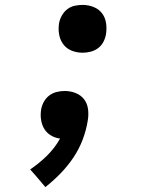

<svg xmlns="http://www.w3.org/2000/svg" viewBox="-20 -558 640 783"><path d="M317 -343Q293 -343 272 -351.5Q251 -360 238 -377.5Q225 -395 221 -418Q217 -441 221 -464Q224 -480 232.5 -495Q241 -510 254.5 -520.5Q268 -531 284.5 -534.5Q301 -538 317 -538Q340 -538 361.5 -529.5Q383 -521 396 -504Q409 -487 412.5 -464Q416 -441 412 -417Q409 -401 401 -386Q393 -371 379 -361Q365 -351 349 -347Q333 -343 317 -343ZM165 205 127 160 103 133Q140 108 172 76.5Q204 45 225 7Q208 5 192.5 -3Q177 -11 166.5 -24Q156 -37 151 -54Q146 -71 146 -89Q146 -95 146.5 -101Q147 -107 148 -113Q151 -129 159.5 -144Q168 -159 181.5 -169Q195 -179 211.5 -183Q228 -187 244 -187Q267 -187 288.5 -178.5Q310 -170 323 -153Q336 -136 339 -113Q342 -90 338 -67Q332 -28 317.5 10.5Q303 49 280 83.5Q257 118 227.5 148.5Q198 179 165 205Z"/></svg>

Font: Iosevka Curly Slab Extended
Style: Bold Italic
Weight: 700
Width: 7
Italic angle: -9°
Monospace: yes
Designer: Belleve Invis
Foundry: Belleve Invis
Version: Version 11.0.0; ttfautohint (v1.8.3)